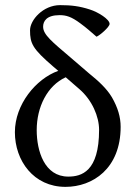

<svg xmlns="http://www.w3.org/2000/svg" viewBox="-20 -718 526 748"><path d="M207 -442C120 -411 38 -311 38 -203C38 -92 111 10 235 10C341 10 450 -61 450 -224C450 -262 439 -299 416 -339C395 -374 364 -402 327 -432L256 -493C182 -556 148 -583 148 -614C148 -635 161 -659 212 -659C238 -659 258 -653 293 -627C319 -608 335 -593 356 -575C369 -580 407 -613 407 -625C407 -643 362 -671 330 -681C290 -694 258 -698 214 -698C148 -698 97 -640 97 -600C97 -548 107 -528 187 -459ZM289 -371C339 -328 366 -264 366 -212C366 -49 297 -30 246 -30C153 -30 123 -130 123 -211C123 -301 164 -384 236 -417Z"/></svg>

Font: Libertinus Sans
Style: Regular
Weight: 400
Designer: Philipp H. Poll, Khaled Hosny
Foundry: Caleb Maclennan
Version: Version 7.050;RELEASE